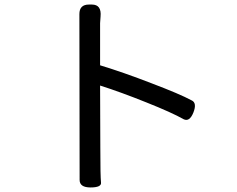

<svg xmlns="http://www.w3.org/2000/svg" viewBox="-20 -794 1040 844"><path d="M378 30Q330 30 330 -3L329 -732Q329 -774 371 -774H384Q427 -774 422 -721L420 -692Q420 -670 420 -667Q420 -667 420 -507Q522 -476 646 -428Q770 -381 822 -353Q847 -342 830 -299Q813 -257 787 -270Q736 -299 623 -344Q511 -389 420 -418Q421 -268 421 -143Q421 -19 424 8Q427 30 378 30Z"/></svg>

Font: Swei Gothic CJK TC Regular
Style: Regular
Weight: 400
Version: Version 2.129